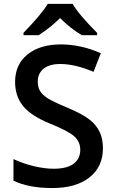

<svg xmlns="http://www.w3.org/2000/svg" viewBox="-20 -951 590 981"><path d="M505.9 -193.8Q505.9 -98.6 437 -44.4Q368.2 9.8 247.1 9.8Q126.5 9.8 48.8 -27.8V-138.2Q99.6 -114.7 152.3 -102.1Q207 -88.9 254.9 -88.9Q322.3 -88.9 356.2 -114.5Q390.1 -140.1 390.1 -186Q390.1 -226.1 359.9 -253.9Q330.1 -281.2 234.9 -319.8Q137.7 -359.4 97.2 -410.2Q57.1 -460.4 57.1 -532.2Q57.1 -621.6 120.6 -672.9Q184.6 -724.1 291 -724.1Q392.6 -724.1 495.1 -679.2L458 -584Q363.3 -624 288.1 -624Q232.4 -624 202.6 -599.9Q172.9 -575.7 172.9 -534.2Q172.9 -505.9 184.6 -486.3Q196.3 -466.8 223.1 -449.2Q251.5 -431.2 319.8 -402.8Q399.9 -369.1 435.1 -341.8Q471.7 -313.5 488.8 -277.8Q505.9 -242.2 505.9 -193.8ZM476.1 -771H398.4Q338.4 -806.6 287.1 -858.9Q236.3 -808.6 177.2 -771H100.1V-783.2Q193.8 -880.4 224.1 -931.2H351.1Q382.3 -877 476.1 -783.2Z"/></svg>

Font: Open Sans
Style: SemiBold
Weight: 600
Foundry: Ascender Corporation
Version: Version 1.10